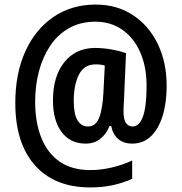

<svg xmlns="http://www.w3.org/2000/svg" viewBox="-20 -737 796 841"><path d="M710 -360Q710 -287 692.5 -230Q675 -173 641.5 -140.5Q608 -108 559 -108Q521 -108 497.5 -128.5Q474 -149 467 -185H460Q445 -149 419 -128.5Q393 -108 355 -108Q288 -108 250 -158.5Q212 -209 212 -297Q212 -403 262 -465Q312 -527 397 -527Q430 -527 467.5 -520.5Q505 -514 532 -504L523 -297Q522 -283 521.5 -270Q521 -257 521 -251Q521 -213 532 -198Q543 -183 560 -183Q622 -183 622 -361Q622 -446 593.5 -509.5Q565 -573 514.5 -607.5Q464 -642 399 -642Q332 -642 282 -613.5Q232 -585 199.5 -536Q167 -487 150.5 -424.5Q134 -362 134 -292Q134 -201 161 -133.5Q188 -66 241.5 -29Q295 8 376 8Q422 8 470.5 -3.5Q519 -15 559 -34V46Q520 64 474.5 74Q429 84 376 84Q219 84 133 -13Q47 -110 47 -286Q47 -415 91 -512Q135 -609 214.5 -663Q294 -717 399 -717Q492 -717 562 -671Q632 -625 671 -544.5Q710 -464 710 -360ZM303 -295Q303 -237 319.5 -210Q336 -183 365 -183Q399 -183 414 -220.5Q429 -258 433 -331L439 -450Q423 -455 398 -455Q349 -455 326 -410.5Q303 -366 303 -295Z"/></svg>

Font: Noto Sans Malayalam Condensed SemiBold
Style: Regular
Weight: 600
Width: 3
Designer: Jelle Bosma - Monotype Design Team
Foundry: Monotype Imaging Inc.
Version: Version 2.104; ttfautohint (v1.8.4.7-5d5b)